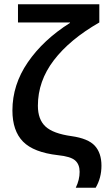

<svg xmlns="http://www.w3.org/2000/svg" viewBox="-20 -732 508 897"><path d="M157 -238Q157 -174 192.5 -141Q228 -108 314 -96Q392 -85 423 -51Q454 -17 454 42Q454 99 427 145H334Q352 108 352 71Q352 36 331 17.5Q310 -1 251 -7Q137 -20 87.5 -70.5Q38 -121 38 -216Q38 -336 110 -441Q182 -546 307 -625V-627H64V-712H444V-627Q306 -548 231.5 -450.5Q157 -353 157 -238Z"/></svg>

Font: CST
Style: Medium
Weight: 500
Version: Version 1.00